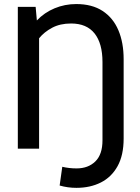

<svg xmlns="http://www.w3.org/2000/svg" viewBox="-20 -734 690 948"><path d="M590.5 -50Q590.5 32.5 560.5 86.5Q530.5 140.5 478 167Q425.5 193.5 357.5 193.5Q314 193.5 274.5 182L287.5 89.5Q321 97.5 358 97.5Q415.5 97.5 450.8 63Q486 28.5 486 -41V-428Q486 -519.5 447 -568.8Q408 -618 331 -618Q277 -618 237.5 -597Q198 -576 173 -545V0H68V-700H156L162 -633Q199 -672 249.5 -693Q300 -714 356.5 -714Q434.5 -714 486.5 -680Q538.5 -646 564.5 -584.8Q590.5 -523.5 590.5 -442Z"/></svg>

Font: Cabin Condensed Medium
Style: Regular
Weight: 500
Width: 3
Designer: Pablo Impallari
Foundry: Pablo Impallari. http://www.impallari.com Igino Marini. http://www.ikern.com
Version: Version 3.001; ttfautohint (v1.8.3)